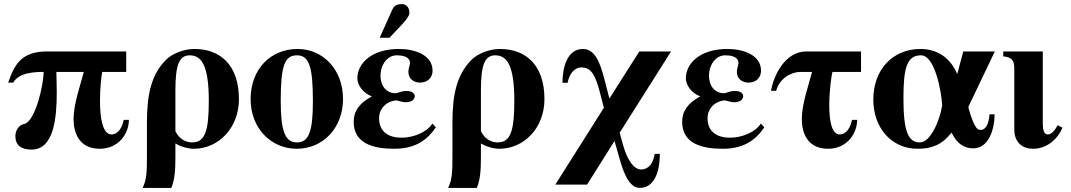

<svg xmlns="http://www.w3.org/2000/svg" viewBox="-20 -712 5227 937"><path d="M596 -361V-461H211C92 -461 53 -407 20 -309H45C72 -359 153 -361 193 -361C193 -297 151 -117 98 -107C70 -102 55 -72 55 -48C55 -4 82 18 134 18C244 18 257 -139 257 -262C257 -306 255 -340 255 -361H389C373 -299 339 -204 339 -131C339 -64 366 14 467 14C559 14 609 -60 609 -127H584C571 -66 541 -56 524 -56C480 -56 468 -139 468 -219C468 -283 475 -345 479 -361Z M926 14C1045 14 1146 -86 1146 -228C1146 -398 1052 -473 929 -473C878 -473 819 -451 787 -417C717 -344 697 -248 697 -113V55C697 131 695 166 676 205H816C832 166 836 124 836 54V-12C864 5 900 14 926 14ZM836 -271C836 -394 854 -442 906 -442C965 -442 999 -389 999 -220C999 -71 980 -17 917 -17C903 -17 861 -21 836 -72Z M1429 -442C1488 -442 1507 -389 1507 -218C1507 -69 1487 -17 1429 -17C1371 -17 1350 -73 1350 -218C1350 -389 1368 -442 1429 -442ZM1432 -473C1300 -473 1203 -374 1203 -228C1203 -86 1303 14 1428 14C1557 14 1654 -88 1654 -229C1654 -371 1558 -473 1432 -473Z M2090 -109C2063 -66 1997 -40 1939 -40C1879 -40 1830 -67 1830 -135C1830 -190 1877 -222 1916 -222C1933 -217 1949 -213 1960 -213C1991 -213 2004 -229 2004 -243C2004 -255 1992 -268 1965 -268C1935 -268 1922 -257 1911 -257C1866 -257 1837 -292 1837 -342C1837 -396 1870 -442 1916 -442C1962 -442 1981 -426 1981 -405C1981 -394 1973 -378 1973 -363C1973 -324 2002 -309 2030 -309C2071 -309 2091 -337 2091 -367C2091 -444 2004 -473 1927 -473C1790 -473 1724 -400 1724 -330C1724 -298 1750 -258 1794 -242V-241C1735 -210 1706 -170 1706 -118C1706 -10 1804 14 1904 14C1997 14 2061 -21 2107 -91ZM1833 -528H1881L1944 -595C1963 -616 1978 -635 1978 -648C1978 -674 1965 -692 1941 -692C1921 -692 1904 -687 1894 -664Z M2417 14C2536 14 2637 -86 2637 -228C2637 -398 2543 -473 2420 -473C2369 -473 2310 -451 2278 -417C2208 -344 2188 -248 2188 -113V55C2188 131 2186 166 2167 205H2307C2323 166 2327 124 2327 54V-12C2355 5 2391 14 2417 14ZM2327 -271C2327 -394 2345 -442 2397 -442C2456 -442 2490 -389 2490 -220C2490 -71 2471 -17 2408 -17C2394 -17 2352 -21 2327 -72Z M3100 -461 2954 -231 2929 -328C2908 -408 2883 -473 2825 -473C2747 -473 2725 -381 2725 -308H2750C2763 -371 2798 -383 2817 -383C2853 -383 2880 -366 2905 -271L2927 -186L2690 189H2845L2979 -24L2994 29C3013 95 3039 205 3102 205C3169 205 3200 135 3200 39H3175C3164 106 3129 115 3108 115C3076 115 3043 74 3022 0L3004 -64L3255 -461Z M3693 -109C3666 -66 3600 -40 3542 -40C3482 -40 3433 -67 3433 -135C3433 -190 3480 -222 3519 -222C3536 -217 3552 -213 3563 -213C3594 -213 3607 -229 3607 -243C3607 -255 3595 -268 3568 -268C3538 -268 3525 -257 3514 -257C3469 -257 3440 -292 3440 -342C3440 -396 3473 -442 3519 -442C3565 -442 3584 -426 3584 -405C3584 -394 3576 -378 3576 -363C3576 -324 3605 -309 3633 -309C3674 -309 3694 -337 3694 -367C3694 -444 3607 -473 3530 -473C3393 -473 3327 -400 3327 -330C3327 -298 3353 -258 3397 -242V-241C3338 -210 3309 -170 3309 -118C3309 -10 3407 14 3507 14C3600 14 3664 -21 3710 -91Z M3943 -361C3927 -299 3893 -204 3893 -131C3893 -64 3920 14 4021 14C4113 14 4163 -60 4163 -127H4138C4125 -66 4095 -56 4078 -56C4038 -56 4027 -125 4027 -197C4027 -271 4038 -349 4043 -361H4182V-461H3915C3808 -461 3753 -336 3743 -269H3768C3783 -329 3842 -361 3885 -361Z M4578 -198C4567 -126 4522 -17 4469 -17C4411 -17 4389 -73 4389 -233C4389 -382 4406 -442 4475 -442C4543 -442 4575 -262 4578 -198ZM4809 -154C4806 -104 4788 -78 4767 -78C4753 -78 4740 -80 4715 -156C4712 -165 4706 -186 4706 -191L4835 -461H4681L4652 -352H4651C4628 -406 4576 -473 4472 -473C4337 -473 4242 -373 4242 -226C4242 -84 4334 14 4458 14C4527 14 4577 -5 4624 -65C4648 -14 4683 12 4729 12C4804 12 4833 -77 4834 -154Z M5069 -461H4876V-437C4916 -432 4930 -421 4930 -376V-77C4930 -31 4957 14 5022 14C5092 14 5144 -37 5165 -89L5142 -101C5129 -78 5113 -56 5093 -56C5071 -56 5069 -88 5069 -112Z"/></svg>

Font: XITS
Style: Bold
Weight: 700
Designer: MicroPress Inc., with final additions and corrections provided by Coen Hoffman, Elsevier (retired)
Version: Version 1.302